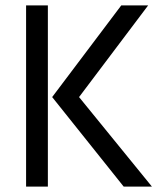

<svg xmlns="http://www.w3.org/2000/svg" viewBox="-20 -694 613 714"><path d="M545 0H440L174 -333L431 -674H531L274 -333ZM158 0H77V-674H158Z"/></svg>

Font: Hind Guntur
Style: Regular
Weight: 400
Designer: Manushi Parikh, Hitesh Malaviya
Foundry: Indian Type Foundry
Version: Version 1.002;PS 1.0;hotconv 1.0.86;makeotf.lib2.5.63406; tt